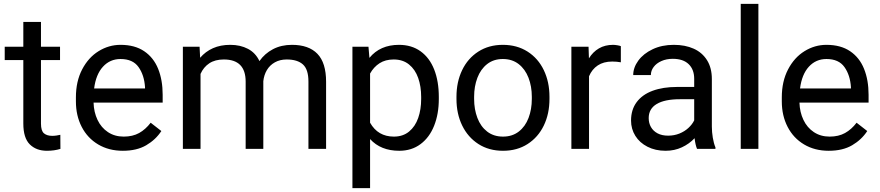

<svg xmlns="http://www.w3.org/2000/svg" viewBox="-20 -770 4549 993"><path d="M292.5 0Q261.2 9.8 222.7 9.8Q167.5 9.8 134 -23.4Q100.6 -56.6 100.6 -131.3V-459.5H4.4V-528.3H100.6V-656.7H191.9V-528.3H290.5V-459.5H191.9V-130.9Q191.9 -93.3 207.5 -80.3Q223.1 -67.4 250 -67.4Q260.3 -67.4 272.5 -69.1Q284.7 -70.8 292 -72.8Z M821.3 -239.3H463.9Q465.3 -189.9 484.4 -149.9Q503.4 -109.9 538.3 -86.7Q573.2 -63.5 620.1 -63.5Q666 -63.5 699.5 -82Q732.9 -100.6 759.3 -135.3L814.5 -92.3Q785.2 -47.4 736.3 -18.8Q687.5 9.8 615.2 9.8Q543 9.8 487.8 -22.9Q432.6 -55.7 402.6 -113.8Q372.6 -171.9 372.6 -245.6V-266.6Q372.6 -349.1 404.8 -410.9Q437 -472.7 490 -505.4Q543 -538.1 603.5 -538.1Q677.2 -538.1 725.8 -505.1Q774.4 -472.2 797.9 -414.1Q821.3 -356 821.3 -279.8ZM730 -319.3Q726.1 -381.3 696.5 -423.1Q667 -464.8 603.5 -464.8Q548.8 -464.8 512.5 -425Q476.1 -385.3 466.8 -312.5H730Z M1666.5 -347.2V0H1575.2V-348.1Q1575.2 -411.1 1546.6 -436.8Q1518.1 -462.4 1462.9 -462.4Q1427.7 -462.4 1401.4 -447.5Q1375 -432.6 1360.1 -407.2Q1345.2 -381.8 1341.8 -350.1V0H1250.5V-347.7Q1250.5 -462.4 1137.7 -462.4Q1092.3 -462.4 1062.5 -442.6Q1032.7 -422.9 1017.1 -387.7V0H925.8V-528.3H1012.2L1015.1 -471.2Q1042.5 -503.4 1081.5 -520.8Q1120.6 -538.1 1170.9 -538.1Q1223.1 -538.1 1262.5 -517.3Q1301.8 -496.6 1321.8 -454.1Q1349.1 -493.2 1391.8 -515.6Q1434.6 -538.1 1489.7 -538.1Q1576.7 -538.1 1621.6 -491.7Q1666.5 -445.3 1666.5 -347.2Z M2249.5 -268.6V-258.3Q2249.5 -180.7 2225.3 -119.9Q2201.2 -59.1 2155 -24.7Q2108.9 9.8 2044.9 9.8Q1949.2 9.8 1894 -50.8V203.1H1802.7V-528.3H1885.7L1890.6 -470.7Q1945.8 -538.1 2043.5 -538.1Q2108.9 -538.1 2155.3 -504.6Q2201.7 -471.2 2225.6 -410.4Q2249.5 -349.6 2249.5 -268.6ZM2158.2 -268.6Q2158.2 -323.2 2142.8 -366.9Q2127.4 -410.6 2095.5 -436.5Q2063.5 -462.4 2016.1 -462.4Q1973.1 -462.4 1942.9 -442.9Q1912.6 -423.3 1894 -389.6V-135.3Q1934.6 -63.5 2017.1 -63.5Q2064 -63.5 2095.7 -89.6Q2127.4 -115.7 2142.8 -159.7Q2158.2 -203.6 2158.2 -258.3Z M2580.6 -538.1Q2653.8 -538.1 2708.5 -503.2Q2763.2 -468.3 2792.5 -407.2Q2821.8 -346.2 2821.8 -269.5V-258.3Q2821.8 -181.6 2792.5 -120.8Q2763.2 -60.1 2708.7 -25.1Q2654.3 9.8 2581.5 9.8Q2508.8 9.8 2454.3 -25.1Q2399.9 -60.1 2370.4 -120.8Q2340.8 -181.6 2340.8 -258.3V-269.5Q2340.8 -346.2 2370.1 -407.2Q2399.4 -468.3 2453.9 -503.2Q2508.3 -538.1 2580.6 -538.1ZM2581.5 -63.5Q2629.4 -63.5 2663.1 -89.6Q2696.8 -115.7 2713.6 -160.2Q2730.5 -204.6 2730.5 -258.3V-269.5Q2730.5 -323.2 2713.4 -367.7Q2696.3 -412.1 2662.6 -438.5Q2628.9 -464.8 2580.6 -464.8Q2532.7 -464.8 2499.3 -438.5Q2465.8 -412.1 2449 -367.7Q2432.1 -323.2 2432.1 -269.5V-258.3Q2432.1 -204.6 2449 -160.2Q2465.8 -115.7 2499.5 -89.6Q2533.2 -63.5 2581.5 -63.5Z M3190.9 -531.2V-447.8Q3169.9 -451.7 3146.5 -451.7Q3101.6 -451.7 3071.5 -431.6Q3041.5 -411.6 3026.4 -375.5V0H2935.1V-528.3H3023.9L3025.9 -468.3Q3046.4 -501.5 3077.6 -519.8Q3108.9 -538.1 3150.9 -538.1Q3159.7 -538.1 3172.9 -535.9Q3186 -533.7 3190.9 -531.2Z M3680.2 -7.8V0H3585Q3576.7 -19 3572.3 -55.2Q3544.9 -25.9 3506.6 -8.1Q3468.3 9.8 3422.4 9.8Q3369.6 9.8 3328.9 -11Q3288.1 -31.7 3265.9 -67.4Q3243.7 -103 3243.7 -146.5Q3243.7 -202.6 3272.7 -241.7Q3301.8 -280.8 3355.2 -300.5Q3408.7 -320.3 3481.4 -320.3H3570.3V-362.3Q3570.3 -410.6 3541.7 -438.2Q3513.2 -465.8 3459.5 -465.8Q3426.8 -465.8 3400.9 -454.3Q3375 -442.9 3360.6 -423.6Q3346.2 -404.3 3346.2 -381.8H3254.9Q3254.9 -420.4 3281.2 -456.5Q3307.6 -492.7 3355.5 -515.4Q3403.3 -538.1 3464.8 -538.1Q3523.4 -538.1 3567.6 -518.3Q3611.8 -498.5 3636.7 -458.7Q3661.6 -418.9 3661.6 -361.3V-115.2Q3661.6 -87.4 3666.5 -57.9Q3671.4 -28.3 3680.2 -7.8ZM3570.3 -147.5V-256.8H3496.1Q3418 -256.8 3376.5 -232.2Q3335 -207.5 3335 -159.2Q3335 -133.3 3346.7 -112.8Q3358.4 -92.3 3380.9 -80.3Q3403.3 -68.4 3435.5 -68.4Q3466.8 -68.4 3493.9 -79.3Q3521 -90.3 3540.5 -108.4Q3560.1 -126.5 3570.3 -147.5Z M3811 0V-750H3902.3V0Z M4472.2 -239.3H4114.7Q4116.2 -189.9 4135.3 -149.9Q4154.3 -109.9 4189.2 -86.7Q4224.1 -63.5 4271 -63.5Q4316.9 -63.5 4350.3 -82Q4383.8 -100.6 4410.2 -135.3L4465.3 -92.3Q4436 -47.4 4387.2 -18.8Q4338.4 9.8 4266.1 9.8Q4193.8 9.8 4138.7 -22.9Q4083.5 -55.7 4053.5 -113.8Q4023.4 -171.9 4023.4 -245.6V-266.6Q4023.4 -349.1 4055.7 -410.9Q4087.9 -472.7 4140.9 -505.4Q4193.8 -538.1 4254.4 -538.1Q4328.1 -538.1 4376.7 -505.1Q4425.3 -472.2 4448.7 -414.1Q4472.2 -356 4472.2 -279.8ZM4380.9 -319.3Q4377 -381.3 4347.4 -423.1Q4317.9 -464.8 4254.4 -464.8Q4199.7 -464.8 4163.3 -425Q4127 -385.3 4117.7 -312.5H4380.9Z"/></svg>

Font: Heebo
Style: Regular
Weight: 400
Designer: Oded Ezer
Foundry: Meir Sadan
Version: Version 2.001; ttfautohint (v1.5.14-ce02) -l 8 -r 50 -G 200 